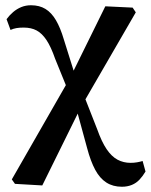

<svg xmlns="http://www.w3.org/2000/svg" viewBox="-20 -516 574 731"><path d="M37 184 25 167 248 -222 381 -492 485 -487 497 -469 288 -108 141 190ZM444 195Q410 195 385 179Q360 163 342.5 130.5Q325 98 312 49L270 -105H254L299 -154L350 -24Q367 24 386 52Q405 80 427.5 92Q450 104 477 104Q490 104 501.5 102Q513 100 523 97L534 137Q524 154 511.5 167.5Q499 181 482 188Q465 195 444 195ZM240 -169 190 -292Q174 -338 157 -363.5Q140 -389 119.5 -400Q99 -411 70 -411Q54 -411 42.5 -409Q31 -407 20 -402L5 -443Q16 -458 30 -470Q44 -482 61 -489Q78 -496 98 -496Q130 -496 153 -482Q176 -468 193 -439Q210 -410 223 -366L271 -213H288Z"/></svg>

Font: Source Serif 4 18pt SemiBold
Style: Regular
Weight: 600
Designer: Frank Grießhammer
Foundry: Adobe Systems Incorporated
Version: Version 4.004;hotconv 1.0.116;makeotfexe 2.5.65601